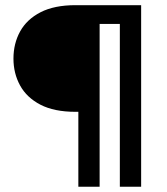

<svg xmlns="http://www.w3.org/2000/svg" viewBox="-20 -712 636 732"><path d="M267.8 -692.3H518.1V0H436.9V-620.7H359.8V0H278.7V-285.7H267.8Q186.6 -285.7 134.2 -312.8Q81.8 -340 56.6 -386.1Q31.3 -432.2 31.3 -488.5Q31.3 -546 56.7 -592.1Q82.1 -638.3 134.6 -665.3Q187.1 -692.3 267.8 -692.3Z"/></svg>

Font: Poppins Variable
Style: Regular
Weight: 100
Designer: Jonny Pinhorn
Foundry: Indian Type Foundry
Version: Version 6.000